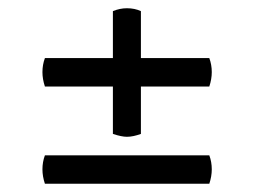

<svg xmlns="http://www.w3.org/2000/svg" viewBox="-20 -563 617 466"><path d="M89 -353Q83 -371 83 -388Q83 -406 89 -422H254V-536Q271 -543 288 -543Q307 -543 322 -536V-422H488Q494 -406 494 -388Q494 -371 488 -353H322V-238Q303 -231 288 -231Q275 -231 254 -238V-353ZM488 -186Q494 -170 494 -152Q494 -135 488 -117H89Q83 -135 83 -152Q83 -170 89 -186Z"/></svg>

Font: Arima Madurai Black
Style: Regular
Weight: 900
Designer: Joana Correia and Natanael Gama
Foundry: NDISCOVER
Version: Version 1.019